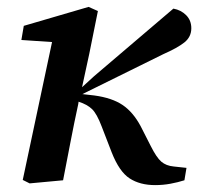

<svg xmlns="http://www.w3.org/2000/svg" viewBox="-20 -523 575 557"><path d="M66 9 46 -1 131 -401 42 -407 49 -448 237 -503 264 -491 239 -367 218 -270 253 -302 483 -498Q505 -494 520 -479Q535 -464 535 -441Q535 -416 515 -400Q495 -384 454 -366L219 -250L254 -246Q305 -239 335.5 -218.5Q366 -198 388 -157L417 -100Q434 -66 448 -54Q462 -42 484 -40L521 -36L515 0Q496 6 474.5 10Q453 14 430 14Q386 14 356 -5.5Q326 -25 304 -81L275 -156Q261 -193 247 -206.5Q233 -220 208 -228L207 -221Q195 -166 184.5 -111Q174 -56 163 0Z"/></svg>

Font: Source Serif 4 SmText Semibold
Style: Italic
Weight: 600
Italic angle: -12°
Designer: Frank Grießhammer
Foundry: Adobe
Version: Version 4.005;hotconv 1.1.0;makeotfexe 2.6.0